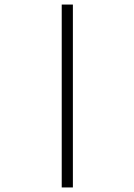

<svg xmlns="http://www.w3.org/2000/svg" viewBox="-20 -672 590 843"><path d="M251 151V-652H300V151Z"/></svg>

Font: Inconsolata SemiExpanded Light
Style: Regular
Weight: 300
Width: 6
Monospace: yes
Designer: Raph Levien, Cyreal, Brenton Simpson
Foundry: Raph Levien, Cyreal, Google
Version: Version 3.001; ttfautohint (v1.8.2.53-6de2)